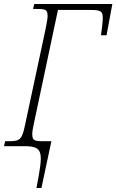

<svg xmlns="http://www.w3.org/2000/svg" viewBox="-39 -734 584 964"><path d="M144 210H169L219 -25H177C133 -25 123 -29 123 -61C123 -72 126 -92 132 -118L252 -684H417C470 -684 477 -676 477 -642C477 -624 472 -584 468 -557H496L525 -714H133L127 -689H144C190 -689 200 -686 200 -653C200 -643 196 -618 190 -589L86 -103C71 -31 59 -25 4 -25H-13L-19 0H84C182 0 178 32 144 210Z"/></svg>

Font: Noto Serif Condensed ExtraLight
Style: Italic
Weight: 200
Width: 3
Italic angle: -12°
Designer: Monotype Design Team
Foundry: Monotype Imaging Inc.
Version: Version 2.013